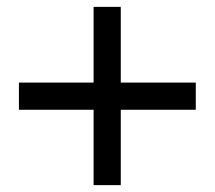

<svg xmlns="http://www.w3.org/2000/svg" viewBox="-20 -601 624 558"><path d="M252 -282V-63H331V-282H549V-361H331V-581H252V-361H35V-282Z"/></svg>

Font: Hibana SubMedium
Style: Regular
Weight: 500
Width: 6
Designer: pygmalion
Foundry: ybstudio
Version: Version 0.930;hotconv 1.0.109;makeotfexe 2.5.65596